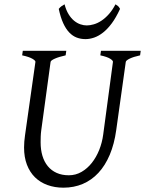

<svg xmlns="http://www.w3.org/2000/svg" viewBox="-20 -849 668 884"><path d="M625 -594.2Q594.2 -587.4 577.1 -579.1Q560.1 -570.8 559.1 -564L515.1 -250Q506.3 -186 485.4 -136.5Q464.4 -86.9 433.1 -53.2Q401.9 -19.5 361.1 -2.2Q320.3 15.1 272 15.1Q231.9 15.1 198.5 2.9Q165 -9.3 141.1 -32.7Q117.2 -56.2 104 -90.6Q90.8 -125 90.8 -169.9Q90.8 -195.8 95.2 -226.1L143.1 -564Q144 -569.8 128.9 -578.6Q113.8 -587.4 82 -594.2L85 -615.2H285.2L282.2 -594.2Q251.5 -587.4 232.7 -579.1Q213.9 -570.8 212.9 -564L169.9 -249Q168 -234.9 167.5 -220.7Q167 -206.5 167 -193.8Q167 -159.7 175.3 -131.8Q183.6 -104 200 -84Q216.3 -64 240.7 -53Q265.1 -42 296.9 -42Q328.6 -42 355.5 -57.6Q382.3 -73.2 402.8 -99.1Q423.3 -125 436.8 -158.7Q450.2 -192.4 455.1 -229L500 -564Q501 -569.8 487.3 -578.6Q473.6 -587.4 441.9 -594.2L444.8 -615.2H627.9ZM532.7 -808.1Q514.6 -768.6 494.9 -741.9Q475.1 -715.3 454.6 -699.2Q434.1 -683.1 413.6 -676Q393.1 -668.9 373.5 -668.9Q352.1 -668.9 333.3 -676Q314.5 -683.1 298.8 -699.5Q283.2 -715.8 271 -742.4Q258.8 -769 250.5 -808.1Q257.3 -816.4 263.7 -820.8Q270 -825.2 277.3 -829.1Q284.2 -802.2 295.7 -783.7Q307.1 -765.1 321 -753.7Q335 -742.2 350.1 -737.1Q365.2 -731.9 379.4 -731.9Q394.5 -731.9 412.1 -737.1Q429.7 -742.2 447 -753.7Q464.4 -765.1 481 -783.7Q497.6 -802.2 511.7 -829.1Q518.6 -825.2 523.2 -821.3Q527.8 -817.4 532.7 -808.1Z"/></svg>

Font: Gentium Plus Viet
Style: Italic
Weight: 400
Italic angle: -8°
Designer: J. Victor Gaultney, Annie Olsen, Iska Routamaa, Becca Hirsbrunner
Foundry: SIL International
Version: Version 5.000